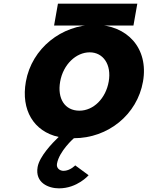

<svg xmlns="http://www.w3.org/2000/svg" viewBox="-20 -743 809 1053"><path d="M121.8 -294.9C94.4 -139.6 164.7 -22.2 301.7 8.2C266.1 42.2 196.6 114.7 186.3 173C171 260 246.6 290 303.5 290C404.1 290 466 218 466 218L392.5 164C392.5 164 364.1 194 328.3 194C308.7 194 288.1 180 292.5 155C304.8 85 385.3 15 385.3 15C572.8 15 732.3 -114.4 764.2 -295.4C796.5 -478.7 677.1 -607 499.5 -607C318.9 -607 154.2 -478.5 121.8 -294.9ZM309.9 -295.3C326.5 -389.6 397.3 -456 471.9 -456C545.4 -456 592.8 -389.6 576.2 -295.3C559.8 -202.4 492.4 -136 415.5 -136C335.3 -136 293.5 -202.4 309.9 -295.3ZM297.8 -723 276.6 -603H711.9L733.1 -723Z"/></svg>

Font: Hussar Wysoki
Style: Obl
Weight: 700
Foundry: Cannot Into Space Fonts
Version: Version 0.92